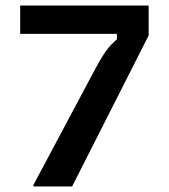

<svg xmlns="http://www.w3.org/2000/svg" viewBox="-20 -670 607 690"><path d="M239.2 0 514.2 -542.5V-650H52.5V-548.3H400V-528.3C370.8 -504.2 352.5 -478.3 323.3 -424.2L100 -5V0Z"/></svg>

Font: Familjen Grotesk SemiBold
Style: Regular
Weight: 600
Designer: Anders Wikstroem, Jonas Baeckman, Matilda Gysing, Kristian Moeller
Foundry: Familjen STHLM AB
Version: Version 2.000